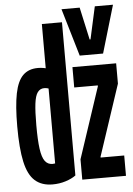

<svg xmlns="http://www.w3.org/2000/svg" viewBox="-56 -832 611 884"><g transform="rotate(-5 250.0 -390.0)"><path d="M151 10Q101 10 70 -17.5Q39 -45 25.5 -106.5Q12 -168 12 -270Q12 -365 23.5 -422Q35 -479 61 -504.5Q87 -530 130 -530Q155 -530 180.5 -521.5Q206 -513 228 -495L212 -404Q194 -421 179.5 -428Q165 -435 151 -435Q132 -435 120.5 -419.5Q109 -404 104.5 -367.5Q100 -331 100 -268Q100 -199 105.5 -159Q111 -119 124 -101.5Q137 -84 159 -84Q182 -84 198 -101L171 -58V-469H166V-730H259V-22Q240 -8 211.5 1Q183 10 151 10ZM289 0V-94L398 -422V-426H289V-520H491V-426L382 -98V-94H491V0ZM327 -570 262 -790H346L379 -640H383L416 -790H500L435 -570Z"/></g></svg>

Font: M PLUS Code Latin Medium
Style: Regular
Weight: 500
Designer: Coji Morishita
Foundry: UNDERFOREST DESIGN
Version: Version 1.002; ttfautohint (v1.8.3)